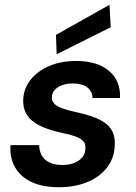

<svg xmlns="http://www.w3.org/2000/svg" viewBox="-20 -771 567 803"><path d="M226 12Q157 12 110.5 -10.5Q64 -33 42 -73Q20 -113 24 -164H144Q144 -141 154 -122Q164 -103 186 -92Q208 -81 241 -81Q271 -81 292 -90Q313 -99 325 -114Q337 -129 337 -150Q339 -170 327.5 -181.5Q316 -193 295 -200.5Q274 -208 244 -214Q211 -221 180 -231.5Q149 -242 125 -258Q101 -274 88.5 -297.5Q76 -321 77 -354Q79 -401 108 -437.5Q137 -474 186 -495Q235 -516 298 -516Q387 -516 436 -474.5Q485 -433 482 -361H367Q366 -390 344.5 -406Q323 -422 284 -422Q246 -422 222 -406Q198 -390 197 -365Q196 -349 207 -337.5Q218 -326 240 -318Q262 -310 294 -303Q332 -295 363 -284.5Q394 -274 417 -258.5Q440 -243 451 -219.5Q462 -196 460 -163Q458 -109 427 -69.5Q396 -30 344 -9Q292 12 226 12ZM217 -544 214 -625 438 -751 443 -657Z"/></svg>

Font: DM Sans SemiBold
Style: Italic
Weight: 600
Italic angle: -10°
Designer: Colophon Foundry, Jonny Pinhorn
Foundry: Colophon Foundry
Version: Version 4.004;gftools[0.9.30]